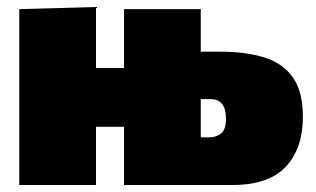

<svg xmlns="http://www.w3.org/2000/svg" viewBox="-20 -528 901 548"><path d="M35 0V-502L254 -508V-334H334V-502H553V-380.5H608.5Q681.5 -380.5 734.5 -364Q787.5 -347.5 816 -307Q844.5 -266.5 844.5 -194Q844.5 -105 796 -52.5Q747.5 0 643 0H334V-166H254V0ZM553 -136H576.5Q597.5 -136 611.2 -147.2Q625 -158.5 625 -189Q625 -245 581 -245H553Z"/></svg>

Font: Commissioner Black
Style: Regular
Weight: 900
Designer: Kostas Bartsokas
Foundry: Kostas Bartsokas
Version: Version 1.000; ttfautohint (v1.8.3)